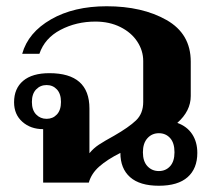

<svg xmlns="http://www.w3.org/2000/svg" viewBox="-20 -584 685 614"><path d="M611 -95Q611 -45 580 -17.5Q549 10 488 10Q427 10 396 -17.5Q365 -45 365 -95Q323 -74 297.5 -51.5Q272 -29 264 0H118V-171Q78 -171 51.5 -194.5Q25 -218 25 -257Q25 -301 54 -325.5Q83 -350 138 -350Q266 -350 266 -237V-94Q279 -110 296.5 -121.5Q314 -133 345 -150Q392 -177 415 -199Q438 -221 438 -258V-389Q438 -422 419 -451Q400 -480 365 -497.5Q330 -515 285 -515Q224 -515 173.5 -488.5Q123 -462 106 -412H51Q70 -480 143 -522Q216 -564 321 -564Q435 -564 512.5 -520Q590 -476 590 -387V-277Q590 -229 547 -191Q578 -180 594.5 -155Q611 -130 611 -95ZM175 -258Q175 -284 162 -298Q149 -312 129 -312Q109 -312 95.5 -298Q82 -284 82 -258Q82 -232 95.5 -218Q109 -204 129 -204Q149 -204 162 -218Q175 -232 175 -258ZM538 -97Q538 -127 524 -142.5Q510 -158 488 -158Q466 -158 451.5 -142Q437 -126 437 -97Q437 -68 451.5 -52.5Q466 -37 488 -37Q510 -37 524 -52.5Q538 -68 538 -97Z"/></svg>

Font: Trirong Bold
Style: Regular
Weight: 700
Designer: Katatrad Team
Foundry: CadsonDemak
Version: Version 1.000